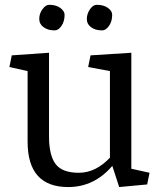

<svg xmlns="http://www.w3.org/2000/svg" viewBox="-20 -757 656 788"><path d="M93.3 -175.3V-465.3L18.6 -481.9L28.3 -529.8L181.2 -540.5V-196.8Q181.2 -120.1 208 -84Q234.9 -47.9 303.7 -47.9Q372.6 -47.9 431.2 -109.9V-465.3L341.8 -481.9L351.6 -529.8L519 -540.5V-64.5L593.8 -47.9L584 0L469.2 10.7L440.9 -76.2Q366.7 10.7 259.8 10.7Q93.3 10.7 93.3 -175.3ZM377 -737.3Q405.3 -737.3 422.9 -724.6Q440.4 -711.9 440.4 -696.3Q440.4 -668.9 427.2 -650.4Q414.1 -632.3 399.4 -632.3Q384.3 -632.3 373 -635.7Q361.3 -639.6 353.5 -645.5Q335.9 -658.7 336.4 -679.2Q336.4 -700.2 349.1 -718.8Q361.8 -737.3 377 -737.3ZM182.1 -737.3Q210.4 -737.3 228 -724.1Q245.1 -710.9 245.1 -696.3Q245.1 -669.4 232.4 -650.9Q219.7 -632.3 204.6 -632.3Q189.5 -632.3 178.2 -635.7Q167 -639.6 158.7 -645.5Q141.1 -658.2 141.1 -679.7Q141.1 -701.2 154.3 -719.2Q167.5 -737.3 182.1 -737.3Z"/></svg>

Font: NoticiaText-Regular
Style: Regular
Weight: 400
Designer: JM Sole
Foundry: JM Sole
Version: Version 1.003